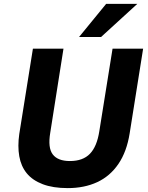

<svg xmlns="http://www.w3.org/2000/svg" viewBox="-20 -955 760 986"><path d="M328 11Q252 11 199.5 -9Q147 -29 117.5 -65Q88 -101 79 -152.5Q70 -204 79 -267L149 -705H306L238 -273Q225 -196 251 -162Q277 -128 339 -128Q406 -128 442 -165.5Q478 -203 490 -281L558 -705H715L646 -271Q631 -176 588 -113Q545 -50 479 -19.5Q413 11 328 11ZM386 -765 525 -935H685L499 -765Z"/></svg>

Font: Nunito Sans 7pt SemiCondensed ExtraBold
Style: Italic
Weight: 800
Width: 4
Italic angle: -9°
Designer: Vernon Adams
Foundry: Vernon Adams
Version: Version 3.101;gftools[0.9.27]